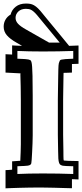

<svg xmlns="http://www.w3.org/2000/svg" viewBox="-39 -966 456 1066"><path d="M397 -611.8Q385.7 -611.3 376.7 -611.1Q367.7 -610.8 360.4 -610.4V-563Q344.7 -562.5 333.5 -562Q322.3 -561.5 314 -561.5Q314 -557.6 313.7 -552.5Q313.5 -547.4 313.5 -543.5Q312.5 -481.9 312 -450.4Q311.5 -418.9 311.5 -414.1V-217.8L313 -128.4Q313 -109.4 313.2 -98.6Q313.5 -87.9 313.7 -82.5Q314 -77.1 314.7 -75.9Q315.4 -74.7 316.4 -74.2L315.9 -74.7Q323.7 -72.8 397 -71.8V30.3Q380.4 29.8 360.4 28.8V79.1Q340.3 78.6 315.2 77.9Q290 77.1 263.4 76.4Q236.8 75.7 210.2 75.4Q183.6 75.2 161.1 75.2Q141.6 75.2 118.4 75.7Q95.2 76.2 72.3 76.7Q49.3 77.1 28.3 78.1Q7.3 79.1 -8.3 79.6V-21.5Q-4.4 -21.5 7.1 -22.2Q18.6 -22.9 28.3 -23.9V-70.3Q30.8 -70.3 36.9 -70.8Q43 -71.3 49.8 -71.8Q56.6 -72.3 63.5 -72.8Q70.3 -73.2 73.7 -73.2Q74.7 -96.7 75.7 -121.6Q76.7 -146.5 76.7 -165V-369.1Q76.7 -375 76.7 -385.7Q76.7 -396.5 76.7 -409.7Q76.7 -422.9 76.4 -436.8Q76.2 -450.7 76.2 -462.4Q76.2 -474.1 75.9 -482.4Q75.7 -490.7 75.7 -493.2Q75.2 -518.1 74.7 -531.5Q74.2 -544.9 74.2 -551Q74.2 -557.1 74.7 -557.9Q75.2 -558.6 75.7 -558.6Q71.8 -559.6 -8.3 -563V-665Q-0.5 -664.6 8.8 -664.1Q18.1 -663.6 28.3 -663.1V-713.9Q39.6 -712.9 53.5 -712.6Q67.4 -712.4 83.5 -711.4L54.7 -728Q16.6 -749.5 -1 -770.3Q-18.6 -791 -18.6 -817.9Q-18.6 -839.4 -8.5 -856.9Q1.5 -874.5 20 -885.3Q26.4 -911.6 48.6 -929Q70.8 -946.3 105 -946.3Q117.7 -946.3 128.2 -944.6Q138.7 -942.9 149.7 -936.8Q160.6 -930.7 172.9 -918.7Q185.1 -906.7 200.7 -886.7L200.2 -887.2Q213.4 -871.1 231.9 -848.6Q250.5 -826.2 270.5 -801.8Q290.5 -777.3 310.1 -753.7Q329.6 -730 344.7 -711.4Q358.9 -711.9 372.3 -712.4Q385.7 -712.9 397 -713.4ZM292.5 -729.5 177.7 -868.7Q165 -884.8 155.3 -894.5Q145.5 -904.3 137.5 -909.2Q129.4 -914.1 121.6 -915.5Q113.8 -917 105 -917Q78.6 -917 63 -902.3Q47.4 -887.7 47.4 -866.7Q47.4 -849.1 61 -834.2Q74.7 -819.3 105.5 -802.2L233.4 -729.5ZM367.7 -683.1Q288.1 -680.2 198.7 -680.2Q119.1 -680.2 57.6 -683.1V-640.1Q111.3 -638.2 119.1 -635.7Q125.5 -634.3 129.4 -632.1Q133.3 -629.9 135.7 -621.3Q138.2 -612.8 139.4 -594.7Q140.6 -576.7 141.6 -543Q141.6 -541.5 141.6 -533.2Q141.6 -524.9 141.8 -512.9Q142.1 -501 142.1 -486.8Q142.1 -472.7 142.3 -459.2Q142.6 -445.8 142.6 -434.8Q142.6 -423.8 142.6 -418V-213.9Q142.6 -195.8 141.6 -170.7Q140.6 -145.5 139.4 -121.8Q138.2 -98.1 137 -80.3Q135.7 -62.5 134.8 -59.6Q133.8 -55.2 130.1 -51.8Q126.5 -48.3 116.2 -46.4Q112.3 -45.4 97.7 -44.7Q83 -43.9 57.6 -43V0Q119.1 -2.9 197.8 -2.9Q288.1 -2.9 367.7 0V-43Q319.8 -43.9 309.6 -45.9Q301.8 -47.9 296.9 -50.8Q292 -53.7 289.1 -61.8Q286.1 -69.8 284.9 -85.4Q283.7 -101.1 283.7 -127.9L282.2 -217.3V-414.1Q282.2 -418.9 282.7 -450.4Q283.2 -481.9 284.2 -543.5Q284.7 -566.4 284.9 -580.3Q285.2 -594.2 285.9 -602.3Q286.6 -610.4 287.6 -614.7Q288.6 -619.1 290.5 -623Q292 -627.4 293.7 -630.4Q295.4 -633.3 302.5 -635Q309.6 -636.7 324.7 -637.9Q339.8 -639.2 367.7 -640.1Z"/></svg>

Font: XB Kayhan Sayeh
Style: Regular
Weight: 700
Designer: Behnam
Foundry: Irmug
Version: Version 7.300 2009